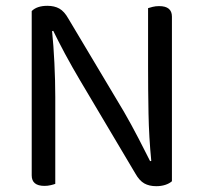

<svg xmlns="http://www.w3.org/2000/svg" viewBox="-20 -634 700 660"><path d="M133 5Q89 5 89 -31V-596Q107 -614 143 -614Q167 -614 184 -604.5Q201 -595 215 -570L406 -250Q418 -229 431 -205.5Q444 -182 456 -158.5Q468 -135 478.5 -114.5Q489 -94 496 -80L500 -81Q492 -162 490.5 -244Q489 -326 489 -404V-606Q495 -608 505 -610.5Q515 -613 527 -613Q571 -613 571 -577V-11Q562 -3 548 1.5Q534 6 517 6Q493 6 476 -3.5Q459 -13 445 -38L255 -358Q243 -378 229.5 -402Q216 -426 203.5 -449Q191 -472 180.5 -493Q170 -514 163 -528L159 -527Q164 -479 167 -417.5Q170 -356 170 -301V-2Q165 0 154.5 2.5Q144 5 133 5Z"/></svg>

Font: Baloo Chettan 2
Style: Regular
Weight: 400
Designer: Maithili Shingre, Unnati Kotecha and Ek Type
Foundry: Ek Type
Version: Version 1.640;hotconv 1.0.111;makeotfexe 2.5.65597; ttfautoh